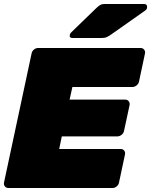

<svg xmlns="http://www.w3.org/2000/svg" viewBox="-23 -940 756 960"><path d="M19 0Q8 0 1.5 -8Q-5 -16 -3 -27L135 -673Q137 -684 146.5 -692Q156 -700 167 -700H680Q691 -700 697.5 -692Q704 -684 702 -673L672 -532Q670 -521 660 -513Q650 -505 639 -505H339L325 -442H603Q614 -442 620.5 -434Q627 -426 625 -415L597 -285Q595 -274 585 -266Q575 -258 564 -258H286L273 -195H581Q592 -195 598 -187Q604 -179 602 -168L572 -27Q570 -16 560.5 -8Q551 0 540 0ZM339 -750Q323 -750 326 -766Q328 -774 334 -779L460 -901Q474 -914 482 -917Q490 -920 501 -920H697Q706 -920 710 -914.5Q714 -909 712 -900Q711 -893 704 -888L532 -767Q522 -760 512 -755Q502 -750 486 -750Z"/></svg>

Font: Rubik Light Black
Style: Italic
Weight: 900
Italic angle: -12°
Version: Version 2.104